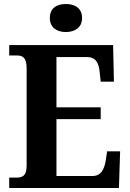

<svg xmlns="http://www.w3.org/2000/svg" viewBox="-20 -939 650 959"><path d="M309 -779C353 -779 390 -801 390 -849C390 -899 353 -919 309 -919C264 -919 229 -899 229 -849C229 -801 264 -779 309 -779ZM26 0H574L580 -183H515L508 -137C501 -93 484 -60 443 -60H262V-344H483V-403H262V-654H415C457 -654 474 -626 478 -577L483 -531H549L545 -714H26V-662H63C91 -662 113 -654 113 -598V-111C113 -61 92 -52 64 -52H26Z"/></svg>

Font: Noto Serif Tamil SemiCondensed
Style: Bold
Weight: 700
Width: 4
Designer: Indian Type Foundry, Tom Grace, and the Monotype Design Team
Foundry: Monotype Imaging Inc.
Version: Version 2.004